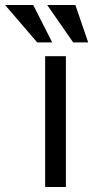

<svg xmlns="http://www.w3.org/2000/svg" viewBox="-91 -749 373 769"><path d="M42 -729 118.2 -579.1H58.1L-70.8 -729ZM210.9 -729 262.2 -579.1H202.1L98.1 -729ZM172.9 -523.9V0H89.8V-523.9Z"/></svg>

Font: Miedinger*
Style: Book
Weight: 400
Version: Version 001.000